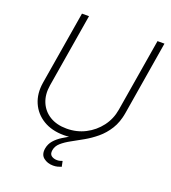

<svg xmlns="http://www.w3.org/2000/svg" viewBox="-164 -849 1049 1177"><g transform="rotate(20 360.5 -260.0)"><path d="M316.9 10.7Q237.8 10.7 181.9 -23.2Q126 -57.1 100.6 -115.7Q75.2 -174.3 87.4 -248.5L167 -727.5H212.9L133.3 -247.6Q123 -185.1 143.3 -136.5Q163.6 -87.9 208.7 -60.3Q253.9 -32.7 318.4 -32.7Q384.8 -32.7 440.2 -61.3Q495.6 -89.8 533 -139.2Q570.3 -188.5 580.6 -251L659.7 -727.5H705.1L625.5 -245.1Q613.3 -170.9 569.3 -113Q525.4 -55.2 460 -22.2Q394.5 10.7 316.9 10.7ZM318.4 208.5Q281.7 208.5 256.1 188.2Q230.5 168 237.3 126.5Q242.7 95.7 262.7 72.8Q282.7 49.8 313 31Q343.3 12.2 378.7 -5.9Q414.1 -23.9 449.7 -44.9Q485.4 -65.9 516.8 -93.5Q548.3 -121.1 571 -158.4Q593.8 -195.8 602.5 -247.1L625.5 -245.6Q615.2 -183.1 587.4 -138.7Q559.6 -94.2 522.2 -63.2Q484.9 -32.2 445.3 -9.8Q405.8 12.7 370.1 32Q334.5 51.3 310.8 72.3Q287.1 93.3 282.7 121.1Q278.3 147 293.2 158Q308.1 168.9 330.1 168.9Q339.8 168.9 348.4 166.7Q356.9 164.6 364.3 161.6L371.6 197.3Q360.8 201.7 347.4 205.1Q334 208.5 318.4 208.5Z"/></g></svg>

Font: Inter 16pt ExtraLight
Style: Italic
Weight: 250
Italic angle: -9.3988°
Version: Version 4.001;git-66647c0bb